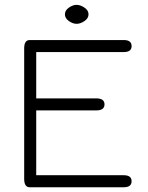

<svg xmlns="http://www.w3.org/2000/svg" viewBox="-20 -790 624 810"><path d="M253.9 -729.5Q253.9 -746.1 270.5 -757.8Q287.1 -769.5 303.2 -769.5Q319.3 -769.5 336.4 -757.8Q353.5 -746.1 353.5 -729.5Q353.5 -712.9 336.4 -701.2Q319.3 -689.5 303.2 -689.5Q287.1 -689.5 270.5 -701.2Q253.9 -712.9 253.9 -729.5ZM132.8 -324.2V-50.8H502Q535.2 -50.8 535.2 -25.4Q535.2 0 502 0H105.5Q82 0 82 -35.2V-585.9Q82 -621.1 105.5 -621.1H502Q535.2 -621.1 535.2 -595.7Q535.2 -570.3 502 -570.3H132.8V-375H385.7Q420.9 -375 420.9 -349.6Q420.9 -324.2 385.7 -324.2Z"/></svg>

Font: Jura
Style: Book
Weight: 400
Version: Version 2.5